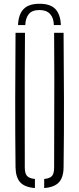

<svg xmlns="http://www.w3.org/2000/svg" viewBox="-20 -970 410 995"><path d="M185 -950.5Q241.5 -950.5 267.5 -922.5Q293.5 -894.5 295.5 -840H259Q258.5 -876.5 239.8 -897.2Q221 -918 185 -918Q145 -918 128.5 -896.2Q112 -874.5 111 -840H73.5Q75.5 -895 102 -922.8Q128.5 -950.5 185 -950.5ZM60.5 -103Q58.5 -280 58.8 -451.8Q59 -623.5 60.5 -800H109.5Q108.5 -682 108.2 -566.2Q108 -450.5 108.2 -335Q108.5 -219.5 108.5 -101.5Q108.5 -71.5 119.8 -58.5Q131 -45.5 161 -42.5V4.5Q108.5 0.5 85 -25Q61.5 -50.5 60.5 -103ZM209 4.5V-42.5Q239 -45.5 249.8 -58.5Q260.5 -71.5 260.5 -101.5Q260.5 -219.5 261 -335Q261.5 -450.5 261.5 -566.2Q261.5 -682 260.5 -800H309.5Q311 -623.5 311.5 -451.8Q312 -280 309.5 -103Q309 -50.5 285.2 -25Q261.5 0.5 209 4.5Z"/></svg>

Font: Big Shoulders Stencil Text Thin ExtraLight
Style: Regular
Weight: 250
Version: Version 2.001